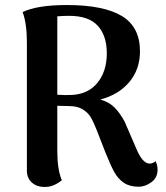

<svg xmlns="http://www.w3.org/2000/svg" viewBox="-20 -730 660 764"><path d="M607 -55Q607 -23 582.5 -5Q558 13 532 13Q496 13 473 -2.5Q450 -18 435 -45Q420 -72 400 -122L365 -212Q352 -245 341 -263.5Q330 -282 309 -295Q288 -308 253 -308L208 -309V-129Q208 -55 226 -13Q215 -3 197 5.5Q179 14 157 14Q127 14 107.5 -3Q88 -20 87 -49V-560Q87 -637 70 -682Q128 -710 246 -710Q392 -710 464.5 -666.5Q537 -623 537 -526Q537 -454 494.5 -403.5Q452 -353 379 -334Q414 -324 435.5 -302.5Q457 -281 476 -246L520 -144Q534 -110 547 -95Q560 -80 574 -79Q589 -79 599 -89Q607 -72 607 -55ZM259 -352Q328 -353 366.5 -399Q405 -445 405 -518Q405 -588 369 -627.5Q333 -667 255 -667Q232 -667 208 -665V-353Q240 -351 259 -352Z"/></svg>

Font: Arima Madurai ExtraBold
Style: Regular
Weight: 800
Designer: Joana Correia and Natanael Gama
Foundry: NDISCOVER
Version: Version 1.019